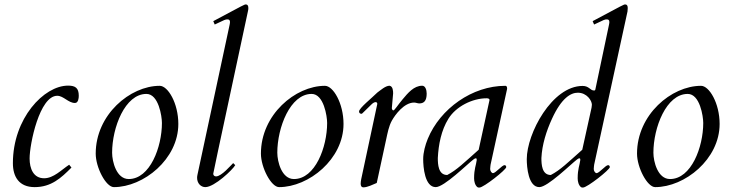

<svg xmlns="http://www.w3.org/2000/svg" viewBox="-20 -823 3256 858"><path d="M289.1 -86.9C254.9 -64.5 219.7 -26.4 177.2 -26.4C128.9 -26.4 112.3 -70.3 112.3 -114.7C112.3 -179.7 156.7 -395 235.8 -395C263.7 -395 285.6 -362.8 314.9 -362.8C330.1 -362.8 332 -384.8 332 -395C332 -429.7 316.9 -440.4 284.2 -440.4C176.3 -440.4 37.6 -294.4 37.6 -93.8C37.6 -32.7 65.4 13.2 134.8 13.2C208.5 13.2 252.9 -27.3 299.3 -74.2Z M693.8 -439.5C561 -439.5 407.7 -310.1 407.7 -136.7C407.7 -74.2 453.6 13.2 488.8 13.2C621.6 13.2 776.9 -111.8 776.9 -269C776.9 -361.8 730.5 -439.5 693.8 -439.5ZM481 -140.6C481 -252.9 538.6 -403.3 634.3 -403.3C689 -403.3 703.6 -302.7 703.6 -273.4C703.6 -166 650.4 -22.9 555.2 -22.9C500.5 -22.9 481 -100.6 481 -140.6Z M862.3 -41.5C861.3 -37.1 860.8 -32.7 860.8 -28.3C860.8 -3.4 877.9 13.2 897.5 13.2C938.5 13.2 1021 -65.9 1031.2 -85L1022 -94.2C1011.7 -84.5 970.2 -34.7 945.3 -34.7C938.5 -34.7 933.1 -39.6 933.1 -45.4V-47.4C933.1 -48.3 935.1 -61.5 1087.9 -772.5C1089.4 -778.3 1089.8 -782.7 1089.8 -787.1C1089.8 -797.4 1086.4 -803.2 1078.6 -803.2C1072.3 -803.2 1070.3 -801.8 933.1 -728.5L939.5 -713.4C986.8 -735.8 986.3 -736.3 997.1 -736.3C1004.9 -736.3 1007.8 -731.9 1007.8 -724.1C1007.8 -720.7 1006.8 -716.3 1005.9 -711.4Z M1432.1 -439.5C1299.3 -439.5 1146 -310.1 1146 -136.7C1146 -74.2 1191.9 13.2 1227.1 13.2C1359.9 13.2 1515.1 -111.8 1515.1 -269C1515.1 -361.8 1468.8 -439.5 1432.1 -439.5ZM1219.2 -140.6C1219.2 -252.9 1276.9 -403.3 1372.6 -403.3C1427.2 -403.3 1441.9 -302.7 1441.9 -273.4C1441.9 -166 1388.7 -22.9 1293.5 -22.9C1238.8 -22.9 1219.2 -100.6 1219.2 -140.6Z M1663.6 -5.4 1705.6 -199.7C1711.9 -228.5 1717.3 -258.8 1731 -283.7C1745.1 -309.1 1785.2 -364.7 1830.6 -364.7C1838.9 -364.7 1845.7 -360.8 1854.5 -360.8C1875 -361.3 1886.7 -372.6 1886.7 -404.8C1886.7 -420.9 1880.9 -439.9 1866.7 -439.9C1829.6 -439.9 1802.7 -407.2 1779.8 -379.9C1758.3 -354.5 1743.2 -329.6 1737.8 -329.6C1733.9 -329.6 1731 -335.9 1731 -339.8L1736.8 -405.8C1736.8 -416.5 1735.8 -437.5 1720.7 -439.9C1702.6 -439.9 1680.2 -419.4 1666.5 -409.7C1642.1 -385.3 1584.5 -339.8 1584.5 -324.7C1584.5 -318.4 1588.9 -314.5 1595.2 -314.5C1597.2 -314.5 1598.1 -315.4 1599.6 -316.9L1640.6 -356.9C1645.5 -361.8 1652.8 -366.7 1658.7 -366.7C1663.1 -366.7 1666 -363.8 1666 -358.4C1666 -357.4 1666 -356.4 1594.2 -22.5C1592.8 -15.1 1591.8 -7.8 1591.8 -2C1591.8 6.8 1594.7 14.2 1604.5 14.2C1621.6 14.2 1647.5 1.5 1663.6 -5.4Z M2122.6 15.1C2141.1 15.1 2242.2 -64.5 2242.2 -76.2C2242.2 -81.5 2239.3 -85 2234.4 -85C2223.6 -85 2194.8 -49.3 2183.1 -49.3C2176.8 -49.3 2170.4 -59.1 2170.4 -67.9C2170.4 -73.7 2172.4 -87.9 2172.4 -87.9L2246.1 -425.8C2246.1 -431.6 2246.1 -439.5 2237.8 -439.5C2090.8 -439.5 1947.3 -337.9 1891.6 -202.6C1880.4 -175.3 1871.1 -141.6 1871.1 -111.8C1871.1 -77.1 1877.9 13.2 1927.2 13.2C1964.8 13.2 2068.4 -89.8 2095.7 -110.4C2100.1 -113.8 2103.5 -115.7 2106.4 -115.7C2110.4 -115.7 2110.4 -110.8 2110.4 -107.9C2107.4 -84 2098.6 -68.8 2098.6 -26.4C2098.6 -12.2 2102.5 4.4 2113.3 13.2C2115.7 15.1 2118.7 15.1 2122.6 15.1ZM1936.5 -116.7C1939.5 -176.8 1951.7 -240.7 1983.9 -292.5C2017.6 -347.2 2090.8 -383.8 2154.3 -383.8C2160.2 -383.8 2167.5 -382.8 2167.5 -376L2119.1 -153.8C2055.2 -97.2 2021 -63 1978.5 -41C1938.5 -41 1936.5 -88.9 1936.5 -116.7Z M2585.4 15.1C2604 15.1 2705.1 -64.5 2705.1 -76.2C2705.1 -81.5 2702.1 -85 2697.3 -85C2686.5 -85 2657.7 -49.3 2646 -49.3C2639.6 -49.3 2633.3 -59.1 2633.3 -67.9C2633.3 -73.7 2635.3 -87.9 2635.3 -87.9L2784.2 -772C2784.7 -778.3 2785.2 -782.7 2785.2 -787.1C2785.2 -797.4 2781.7 -803.2 2773.9 -803.2C2767.6 -803.2 2765.6 -801.8 2628.4 -728.5L2634.8 -713.4C2682.1 -735.8 2681.6 -736.3 2692.4 -736.3C2700.2 -736.3 2703.1 -731.9 2703.1 -724.1C2703.1 -720.7 2702.1 -716.3 2701.2 -711.4L2640.6 -423.8C2640.1 -420.4 2638.2 -418.5 2634.8 -418.5C2617.2 -418.5 2612.8 -439 2583.5 -439C2446.8 -439 2334 -226.1 2334 -111.8C2334 -77.1 2340.8 13.2 2390.1 13.2C2427.7 13.2 2531.2 -89.8 2558.6 -110.4C2563 -113.8 2566.4 -115.7 2569.3 -115.7C2573.2 -115.7 2573.2 -110.8 2573.2 -107.9C2570.3 -84 2561.5 -68.8 2561.5 -26.4C2561.5 -12.2 2565.4 4.4 2576.2 13.2C2578.6 15.1 2581.5 15.1 2585.4 15.1ZM2399.4 -116.7C2402.3 -176.8 2421.4 -237.3 2446.8 -292.5C2489.3 -385.3 2530.8 -408.7 2562 -408.7C2603 -408.7 2625 -373 2625 -355C2625 -351.6 2624.5 -347.2 2623.5 -341.8L2582 -153.8C2518.1 -97.2 2483.9 -63 2441.4 -41C2401.4 -41 2399.4 -88.9 2399.4 -116.7Z M3112.8 -439.5C2980 -439.5 2826.7 -310.1 2826.7 -136.7C2826.7 -74.2 2872.6 13.2 2907.7 13.2C3040.5 13.2 3195.8 -111.8 3195.8 -269C3195.8 -361.8 3149.4 -439.5 3112.8 -439.5ZM2899.9 -140.6C2899.9 -252.9 2957.5 -403.3 3053.2 -403.3C3107.9 -403.3 3122.6 -302.7 3122.6 -273.4C3122.6 -166 3069.3 -22.9 2974.1 -22.9C2919.4 -22.9 2899.9 -100.6 2899.9 -140.6Z"/></svg>

Font: Cardo
Style: Italic
Weight: 400
Designer: David J. Perry
Foundry: David J. Perry
Version: Version 0.99